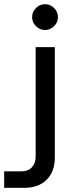

<svg xmlns="http://www.w3.org/2000/svg" viewBox="-97 -736 355 921"><path d="M-77 165V86H4Q38 86 56 66.5Q74 47 74 14V-510H166V20Q166 87 127 126Q88 165 20 165ZM119 -592Q94 -592 75.5 -610.5Q57 -629 57 -654Q57 -679 75.5 -697.5Q94 -716 119 -716Q144 -716 162.5 -697.5Q181 -679 181 -654Q181 -629 162.5 -610.5Q144 -592 119 -592Z"/></svg>

Font: MuseoModerno SemiBold
Style: Regular
Weight: 400
Version: Version 1.001